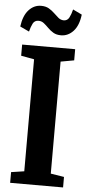

<svg xmlns="http://www.w3.org/2000/svg" viewBox="-63 -993 475 1028"><g transform="rotate(5 174.5 -479.0)"><path d="M102.5 -68V-670L32 -683V-743H317V-683L245 -670V-68L317 -56.5V0H32.5V-57.5ZM234.5 -810.5Q210 -810.5 193.2 -820.5Q176.5 -830.5 163.5 -843.8Q150.5 -857 137.8 -867.2Q125 -877.5 108.5 -877.5Q87.5 -877.5 78.2 -859.5Q69 -841.5 62.5 -815.5L13.5 -838.5Q21.5 -898 49.5 -928.2Q77.5 -958.5 115.5 -958.5Q140.5 -958.5 157.5 -948.5Q174.5 -938.5 187.8 -925.5Q201 -912.5 213.5 -902.2Q226 -892 242 -891.5Q262 -891.5 271.5 -909.5Q281 -927.5 287.5 -954L336 -930.5Q329 -871.5 300.8 -841Q272.5 -810.5 234.5 -810.5Z"/></g></svg>

Font: Merriweather 24pt SemiCondensed
Style: Bold
Weight: 700
Width: 4
Designer: Eben Sorkin
Foundry: Eben Sorkin
Version: Version 2.100